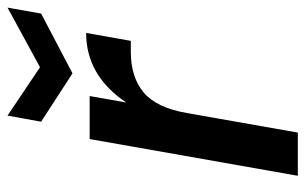

<svg xmlns="http://www.w3.org/2000/svg" viewBox="-170 -638 808 508"><g transform="rotate(-90 234.0 -384.0)"><path d="M137.2 0H22.9L120.1 -550.8H233.9L216.8 -454.1Q288.1 -560.1 400.9 -560.1L379.9 -441.9H351.1Q284.2 -441.9 243.7 -408.2Q203.1 -374.5 189 -293.9ZM310.1 -682.1 467.8 -768.1 452.1 -679.2 293.9 -596.2 166 -679.2 182.1 -768.1Z"/></g></svg>

Font: Poppins Medium
Style: Italic
Weight: 500
Italic angle: -10°
Designer: Ninad Kale (Devanagari), Jonny Pinhorn (Latin)
Foundry: Indian Type Foundry
Version: Version 3.200;PS 1.000;hotconv 16.6.54;makeotf.lib2.5.65590